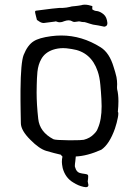

<svg xmlns="http://www.w3.org/2000/svg" viewBox="-20 -653 582 809"><path d="M392.6 -113.3Q408.2 -148.4 408.2 -205.6Q408.2 -220.2 407.2 -236.8L405.3 -266.1L402.8 -295.4Q399.9 -328.6 391.6 -352.5Q363.8 -434.6 283.2 -446.3L272.9 -447.8Q259.3 -450.2 246.1 -450.2Q223.6 -450.2 203.1 -443.4Q168.9 -431.6 153.8 -403.8Q141.1 -381.8 137.7 -350.6Q136.7 -338.4 135.7 -322.8L134.8 -294.9Q134.3 -279.8 134.3 -263.7Q134.3 -212.9 141.1 -152.3Q147 -96.7 205.1 -66.4Q213.4 -62.5 268.6 -62H282.7Q323.2 -62 333 -64Q359.9 -70.8 376.5 -88.9Q382.8 -94.7 387.7 -102.5L390.6 -108.4Q391.6 -110.4 392.6 -113.3ZM236.8 -1Q209 -7.3 175.3 -17.1Q145.5 -25.9 108.4 -63.5Q67.9 -103.5 67.9 -134.3V-135.7Q67.9 -142.1 66.9 -188.5Q66.9 -211.4 66.4 -228.5V-272.9Q67.4 -389.6 79.6 -421.4Q96.2 -462.9 121.6 -479Q144 -493.7 195.3 -500.5Q217.3 -503.4 238.3 -503.4Q325.2 -503.4 404.3 -453.6Q441.4 -430.2 459 -370.1L465.3 -349.6L470.7 -328.6Q473.6 -312.5 473.6 -298.8Q473.6 -292.5 473.1 -286.6V-282.7Q473.1 -279.3 473.6 -276.9Q479 -255.9 479 -226.1Q479 -206.1 476.6 -182.1Q478.5 -180.2 478.5 -174.3Q478.5 -168 476.6 -157.7Q472.7 -136.2 464.4 -111.3Q440.9 -44.9 406.7 -22Q347.2 4.4 299.3 6.3Q297.9 14.6 297.4 25.9Q295.4 38.6 295.4 45.4Q295.4 51.3 296.9 52.7Q301.8 71.3 315.9 75.7Q326.7 78.6 336.7 79.6Q346.7 80.6 350.1 84Q351.6 85.4 351.6 91.3Q351.6 98.1 349.6 111.3Q352.5 124 352.5 126.5Q352.5 135.7 341.8 135.7Q337.4 135.7 332 134.3Q309.6 129.4 289.1 116.2Q255.4 96.7 244.1 55.2Q240.7 38.1 240.7 29.3Q240.7 17.1 243.2 6.8L236.8 0ZM417 -592.3Q430.2 -581.1 432.6 -555.7Q432.6 -553.2 431.6 -549.3Q430.7 -546.4 429.2 -544.9Q423.8 -540.5 418.9 -540.5Q417 -540.5 415 -541.5Q406.7 -543.5 393.6 -545.9L372.1 -549.3L358.4 -553.2L344.7 -557.6L339.4 -559.1Q336.9 -560.1 335 -560.1H330.6Q325.2 -560.1 318.8 -562Q316.4 -563 313 -563Q308.6 -563 302.2 -561.5Q297.9 -560.5 293.9 -560.5Q287.6 -560.5 282.7 -564Q276.9 -567.4 269 -567.4Q261.2 -567.4 251.5 -564Q240.7 -559.1 231.9 -559.1Q224.6 -559.1 218.8 -562Q216.8 -563 214.4 -563L210.4 -562L165.5 -556.2H163.1Q158.2 -556.2 152.3 -558.6Q149.4 -560.1 144.5 -563L140.6 -565.9L135.7 -568.8L131.8 -584L128.4 -598.1L127.9 -602.1V-605L129.4 -606.9L130.9 -607.9L184.1 -614.7L200.2 -616.7L215.8 -618.2L230 -619.6H244.1Q261.2 -620.6 272.5 -623.5Q280.8 -626.5 297.4 -627.4L309.6 -628.9L321.8 -630.9Q328.6 -633.3 336.9 -633.3Q351.1 -633.3 369.1 -627.4Q369.1 -623 368.7 -613.8Q373 -610.4 378.4 -608.4L383.8 -606.9L389.2 -606.4Q403.3 -604 417 -592.3Z"/></svg>

Font: Kurland
Style: Regular
Weight: 400
Designer: GGBot
Version: 0.22